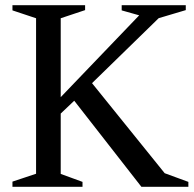

<svg xmlns="http://www.w3.org/2000/svg" viewBox="-20 -720 746 740"><path d="M28 -20 136 -56 119 -32V-668L136 -644L28 -680V-700H308V-681L197 -644L214 -668V-328L202 -333L529 -674L534 -656L449 -680V-700H696V-681L575 -645L605 -663L327 -392L323 -414L628 -36L605 -56L706 -19V0H525L255 -346L279 -344L201 -270L214 -300V-32L197 -56L298 -19V0H28Z"/></svg>

Font: Wittgenstein
Style: Regular
Weight: 400
Designer: Jörg Drees
Foundry: Jörg Drees
Version: Version 1.003;Glyphs 3.1.2 (3151)